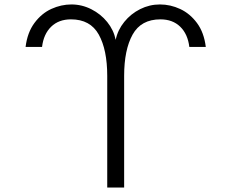

<svg xmlns="http://www.w3.org/2000/svg" viewBox="-20 -813 1040 863"><path d="M299 -726Q244 -726 210 -693Q176 -660 169 -602H95Q103 -667 135 -710Q167 -753 211 -773Q255 -793 301 -793Q348 -793 390.5 -771.5Q433 -750 462 -714Q491 -678 500 -634Q509 -678 538.5 -714.5Q568 -751 610 -772Q652 -793 699 -793Q746 -793 790 -772.5Q834 -752 865.5 -709.5Q897 -667 905 -602H831Q824 -660 790 -693Q756 -726 701 -726Q614 -726 576 -657.5Q538 -589 538 -472V30H462V-472Q462 -589 424 -657.5Q386 -726 299 -726Z"/></svg>

Font: LINE Seed JP_TTF Regular
Style: Regular
Weight: 400
Designer: LINE & Fontrix & Fontworks
Version: Version 1.002